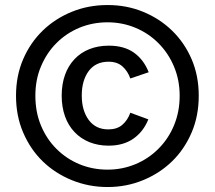

<svg xmlns="http://www.w3.org/2000/svg" viewBox="-20 -733 857 766"><path d="M266.6 -14.2Q199.7 -41.5 150.4 -89.4Q101.1 -137.2 72.3 -204.6Q43.9 -270.5 43.9 -351.1Q43.9 -430.7 72.3 -496.6Q100.6 -562.5 150.4 -610.8Q199.7 -658.7 266.6 -686Q332.5 -712.9 409.2 -712.9Q485.4 -712.9 550.8 -686Q617.2 -658.7 666.5 -610.8Q716.3 -562.5 744.6 -496.6Q772.9 -430.7 772.9 -351.1Q772.9 -270.5 744.6 -204.6Q715.8 -137.2 666.5 -89.4Q617.2 -41.5 550.8 -14.2Q484.4 13.2 409.2 13.2Q334 13.2 266.6 -14.2ZM409.2 -56.2Q467.8 -56.2 520.5 -78.1Q572.3 -99.6 611.8 -139.2Q651.9 -179.2 673.8 -231.9Q696.8 -286.6 696.8 -351.1Q696.8 -414.1 673.8 -468.3Q651.4 -521.5 611.8 -561Q572.3 -600.6 520.5 -622.1Q467.8 -644 409.2 -644Q349.1 -644 296.4 -622.1Q244.6 -600.6 205.1 -561Q166.5 -522.5 143.6 -468.3Q121.1 -415.5 121.1 -351.1Q121.1 -285.6 143.6 -231.9Q166 -178.2 205.1 -139.2Q244.6 -99.6 296.4 -78.1Q349.1 -56.2 409.2 -56.2ZM226.1 -351.1Q226.1 -397 239.3 -434.1Q252 -470.2 277.3 -497.1Q302.2 -523.4 336.9 -537.1Q371.6 -550.8 414.1 -550.8Q474.6 -550.8 513.7 -523.4Q553.7 -495.1 573.2 -444.8L500 -419.9Q489.3 -449.7 468.3 -468.3Q447.3 -486.8 413.1 -486.8Q361.8 -486.8 334 -449.7Q306.2 -412.1 306.2 -352.1Q306.2 -292 334 -254.4Q361.8 -216.8 412.1 -216.8Q446.3 -216.8 467.3 -234.4Q488.8 -252.4 500 -283.2L571.8 -256.8Q552.2 -208 512.7 -180.2Q472.7 -151.9 413.1 -151.9Q371.6 -151.9 336.4 -166Q301.8 -180.2 277.3 -206.1Q252 -232.9 239.3 -269Q226.1 -306.6 226.1 -351.1Z"/></svg>

Font: Post Grotesk Medium
Style: Medium
Weight: 500
Version: Version 1.0